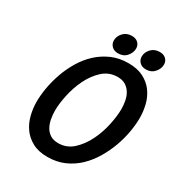

<svg xmlns="http://www.w3.org/2000/svg" viewBox="-192 -938 998 1075"><g transform="rotate(30 307.0 -400.0)"><path d="M500 -426Q500 -453 495 -479.5Q490 -506 477.5 -526.5Q465 -547 444.5 -560Q424 -573 393 -573Q338 -573 298 -536.5Q258 -500 232.5 -447.5Q207 -395 194.5 -337Q182 -279 182 -235Q182 -208 187 -181Q192 -154 204 -132.5Q216 -111 236.5 -98Q257 -85 288 -85Q343 -85 383 -122Q423 -159 449 -212Q475 -265 487.5 -324Q500 -383 500 -426ZM68 -226Q68 -268 76.5 -317Q85 -366 102.5 -415.5Q120 -465 147.5 -511Q175 -557 212.5 -592Q250 -627 298.5 -648.5Q347 -670 407 -670Q465 -670 504.5 -649.5Q544 -629 568.5 -595.5Q593 -562 603.5 -520Q614 -478 614 -435Q614 -394 605.5 -344.5Q597 -295 579 -245.5Q561 -196 533.5 -149.5Q506 -103 468.5 -67Q431 -31 382.5 -9.5Q334 12 274 12Q216 12 176.5 -9.5Q137 -31 113 -65Q89 -99 78.5 -141.5Q68 -184 68 -226ZM271 -740Q271 -767 292 -789.5Q313 -812 347 -812Q372 -812 387 -798Q402 -784 402 -762Q402 -735 382 -711.5Q362 -688 327 -688Q301 -688 286 -703Q271 -718 271 -740ZM451 -740Q451 -767 472 -789.5Q493 -812 527 -812Q552 -812 567 -798Q582 -784 582 -762Q582 -735 561.5 -711.5Q541 -688 507 -688Q481 -688 466 -703Q451 -718 451 -740Z"/></g></svg>

Font: Codetta
Style: Bold Italic
Weight: 700
Italic angle: -11°
Designer: Ulrich Proeller
Foundry: PROSA GmbH
Version: Version 2.00;September 29, 2018;FontCreator 11.5.0.2427 64-b